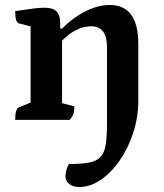

<svg xmlns="http://www.w3.org/2000/svg" viewBox="-20 -482 659 772"><path d="M41 0Q41 -45.5 57 -50.9L114 -73.9L103 -56.9V-388.3L114.5 -372.8L56.4 -387.9Q41 -391.8 41 -437.3Q88.5 -444.6 114.9 -447.8Q141.4 -451 158.9 -451Q192.6 -451 207.4 -436.2Q222.2 -421.4 222.2 -388.3V-364.4L217.1 -367H229.5Q273.1 -411.2 323.9 -436.6Q374.7 -462 421 -462Q536.1 -462 536.1 -305.5V-120H410.2V-291.3Q410.2 -376.2 347.3 -376.2Q320.9 -376.2 296.6 -365.8Q272.3 -355.4 253.3 -340.2Q234.4 -325 223.7 -311L229.5 -328.2V-55.7L217.5 -70.1L279.2 -54.6Q279.2 -36.4 275.2 -24.6Q271.3 -12.9 260.3 0ZM298.2 270Q273.5 270 258.3 257.6Q243.1 245.1 243.1 227.2Q243.1 214.2 247.2 200.5Q251.3 186.8 257.1 177.6Q308.2 177.6 338.5 171.6Q368.9 165.6 384.4 148.9Q400 132.1 405.1 99.6Q410.2 67 410.2 13V-120H536.1V-77.2Q536.1 -11 515.9 51.1Q495.7 113.2 461.7 162.6Q427.7 212 385.3 241Q342.9 270 298.2 270Z"/></svg>

Font: Pitagon Serif
Style: Regular
Weight: 400
Designer: Travis Tran
Foundry: Pitagon
Version: Version 1.000;gftools[0.9.26]